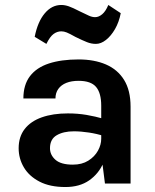

<svg xmlns="http://www.w3.org/2000/svg" viewBox="-20 -738 625 772"><path d="M402 0 387 -118V-313Q387 -364 366.2 -388.5Q345.5 -413 296 -413Q267.5 -413 246.8 -404.8Q226 -396.5 214.5 -380.5Q203 -364.5 203 -342H74Q74 -397 100.5 -431.8Q127 -466.5 176.8 -482.8Q226.5 -499 296 -499Q359 -499 406 -478.8Q453 -458.5 479 -416.5Q505 -374.5 505 -309V0ZM243 14Q180.5 14 138.8 -7.8Q97 -29.5 76 -65Q55 -100.5 55 -142Q55 -188 79.2 -219.2Q103.5 -250.5 148 -266.2Q192.5 -282 253 -282Q292.5 -282 327.8 -276Q363 -270 398 -260V-191Q370.5 -200 338 -205Q305.5 -210 277 -210Q235 -210 208 -194.2Q181 -178.5 181 -142Q181 -115 203 -95.5Q225 -76 273 -76Q309.5 -76 335 -92Q360.5 -108 373.8 -132Q387 -156 387 -180H415Q415 -127.5 395.8 -83.2Q376.5 -39 338.2 -12.5Q300 14 243 14ZM166.5 -561.5 119.5 -590Q131.5 -650.5 159.8 -684.2Q188 -718 226.5 -718Q241 -718 256.8 -712.5Q272.5 -707 299.5 -693Q325 -680.5 337.8 -674.8Q350.5 -669 362.5 -669Q377 -669 391 -680.8Q405 -692.5 415.5 -718L465.5 -685Q458.5 -649 442.5 -621.2Q426.5 -593.5 406.2 -577.5Q386 -561.5 365.5 -561.5Q347.5 -561.5 329.8 -568.5Q312 -575.5 283.5 -589.5Q259.5 -603 248.2 -607.5Q237 -612 226.5 -612Q210 -612 195.5 -601.5Q181 -591 166.5 -561.5Z"/></svg>

Font: Karla ExtraLight
Style: Bold
Weight: 700
Version: Version 2.001